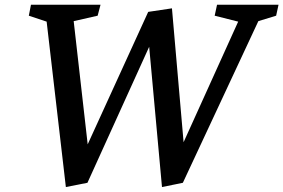

<svg xmlns="http://www.w3.org/2000/svg" viewBox="-20 -755 1166 790"><path d="M646.5 14.6 593.8 -562.5 339.8 -2.9 251 14.6 171.9 -666 98.6 -690.4 107.4 -735.4H393.6L381.8 -690.4L283.2 -668L340.8 -161.1L589.8 -706.1L687.5 -720.7L735.4 -169.9L960 -666L863.3 -690.4L873 -735.4H1126L1116.2 -690.4L1043 -668L732.4 -2.9Z"/></svg>

Font: Neuton
Style: Italic
Weight: 400
Italic angle: -9°
Designer: Brian M Zick
Version: Version 1.32